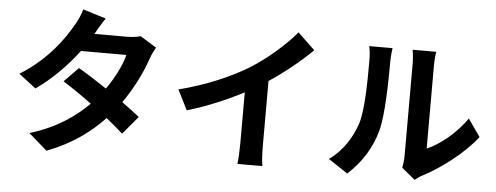

<svg xmlns="http://www.w3.org/2000/svg" viewBox="-55 -988 3111 1204"><g transform="rotate(5 1500.0 -385.5)"><path d="M569 -792 424 -837C415 -803 394 -757 378 -733C328 -646 235 -509 60 -400L168 -317C269 -387 362 -483 432 -576H718C703 -514 660 -427 608 -355C545 -397 482 -438 429 -468L340 -377C391 -345 457 -300 522 -252C439 -169 328 -88 155 -35L271 66C427 7 541 -78 629 -171C670 -138 707 -107 734 -82L829 -195C800 -219 761 -248 718 -279C789 -379 839 -486 866 -567C875 -592 888 -619 899 -638L797 -701C775 -694 741 -690 710 -690H507C519 -712 544 -757 569 -792Z M1062 -389 1125 -263C1248 -299 1375 -353 1478 -407V-87C1478 -43 1475 20 1471 44H1629C1622 19 1620 -43 1620 -87V-491C1717 -555 1813 -633 1889 -708L1781 -811C1716 -732 1602 -632 1499 -568C1388 -500 1241 -435 1062 -389Z M2503 -22 2587 47C2596 39 2608 29 2630 17C2742 -40 2886 -148 2969 -256L2892 -366C2825 -269 2726 -190 2645 -155V-678C2645 -723 2651 -762 2652 -765H2503C2504 -762 2511 -724 2511 -679V-96C2511 -69 2507 -41 2503 -22ZM2040 -37 2162 44C2247 -32 2310 -130 2340 -243C2367 -344 2370 -555 2370 -673C2370 -715 2376 -759 2377 -764H2230C2236 -739 2239 -712 2239 -672C2239 -551 2238 -362 2210 -276C2182 -191 2128 -99 2040 -37Z"/></g></svg>

Font: Source Han Sans JP
Style: Bold
Weight: 700
Designer: Ryoko NISHIZUKA 西塚涼子 (kana, bopomofo & ideographs); Paul D. Hunt (Latin, Greek & Cyrillic); Sandoll Communications 산돌커뮤니
Foundry: Adobe
Version: Version 2.002;hotconv 1.0.116;makeotfexe 2.5.65601